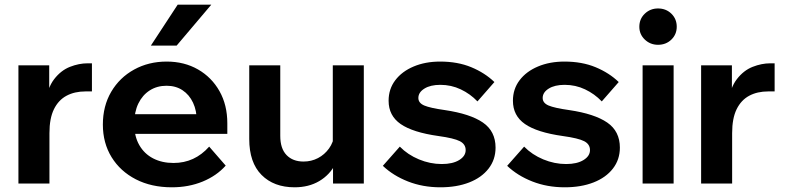

<svg xmlns="http://www.w3.org/2000/svg" viewBox="-20 -781 3343 817"><path d="M371.2 -511.6V-392H343.9Q297.5 -392 263.1 -373.6Q228.6 -355.1 209.5 -316.2Q190.4 -277.3 190.4 -214.5V0H58.4V-503H189.4V-339.7H172.7Q181.7 -407 210.5 -444.2Q239.2 -481.4 277.5 -496.5Q315.8 -511.6 352.9 -511.6Z M870.1 -157.1 940.4 -76.3Q902 -33.1 842.5 -8.5Q782.9 16 711.3 16Q624.1 16 558 -18Q491.9 -52 454.8 -112.2Q417.7 -172.4 417.7 -250.9Q417.7 -329.9 453.3 -390.5Q488.9 -451 550.7 -485Q612.4 -519 689.3 -519Q764.3 -519 822.6 -485.5Q880.8 -452 914 -393.1Q947.3 -334.2 947.3 -256.3V-250.3H817.5V-263.7Q817.5 -310.1 801.4 -344.1Q785.4 -378.1 756.6 -397.1Q727.9 -416.1 688.7 -416.1Q648.1 -416.1 617.2 -396.3Q586.2 -376.5 568.7 -340.5Q551.2 -304.4 551.2 -253.7Q551.2 -201.2 572.6 -163.8Q593.9 -126.5 631.6 -107Q669.3 -87.5 718.4 -87.5Q808.3 -87.5 870.1 -157.1ZM947.3 -211.5H503.5V-295H930.7L947.3 -255.7ZM879 -761 731.7 -587H622L736 -761Z M1528.1 0H1397.1V-96L1396.1 -124V-503H1528.1ZM1403 -209.9 1429.6 -192Q1431.6 -130.2 1407.4 -83.5Q1383.2 -36.8 1338.5 -10.4Q1293.7 16 1233.6 16Q1145.2 16 1092.9 -36.7Q1040.6 -89.4 1040.6 -189.4V-503H1172.6V-202.9Q1172.6 -148.8 1199.3 -121.2Q1225.9 -93.6 1271.6 -93.6Q1305 -93.6 1333.1 -108.3Q1361.2 -123 1380.1 -149.3Q1399 -175.6 1403 -209.9Z M1609.1 -75.4 1681.3 -157.1Q1715 -122.6 1762.7 -102.8Q1810.4 -83 1859.9 -83Q1906.4 -83 1934 -100Q1961.5 -116.9 1961.5 -142.3Q1961.5 -167.5 1936.6 -180.3Q1911.7 -193.1 1845.7 -202.2Q1736.2 -217.6 1684.9 -253.2Q1633.6 -288.7 1633.6 -352.3Q1633.6 -402.2 1662 -439.6Q1690.4 -477.1 1740.1 -498Q1789.8 -519 1853 -519Q1927.6 -519 1985.4 -495Q2043.2 -471 2083.8 -431.9L2011.7 -349.5Q1981 -381.6 1940.5 -400.8Q1900 -420 1853.7 -420Q1811.5 -420 1785.9 -404Q1760.2 -388 1760.2 -364.1Q1760.2 -342.8 1785.2 -332.1Q1810.2 -321.4 1872.9 -312.6Q1980.9 -296.6 2034.8 -259.6Q2088.7 -222.5 2088.7 -152.8Q2088.7 -101.9 2059.1 -63.7Q2029.5 -25.4 1976.6 -4.7Q1923.7 16 1853.8 16Q1779.3 16 1716.1 -8.8Q1652.9 -33.6 1609.1 -75.4Z M2138.1 -75.4 2210.3 -157.1Q2244 -122.6 2291.7 -102.8Q2339.4 -83 2388.9 -83Q2435.4 -83 2463 -100Q2490.5 -116.9 2490.5 -142.3Q2490.5 -167.5 2465.6 -180.3Q2440.7 -193.1 2374.7 -202.2Q2265.2 -217.6 2213.9 -253.2Q2162.6 -288.7 2162.6 -352.3Q2162.6 -402.2 2191 -439.6Q2219.4 -477.1 2269.1 -498Q2318.8 -519 2382 -519Q2456.6 -519 2514.4 -495Q2572.2 -471 2612.8 -431.9L2540.7 -349.5Q2510 -381.6 2469.5 -400.8Q2429 -420 2382.7 -420Q2340.5 -420 2314.9 -404Q2289.2 -388 2289.2 -364.1Q2289.2 -342.8 2314.2 -332.1Q2339.2 -321.4 2401.9 -312.6Q2509.9 -296.6 2563.8 -259.6Q2617.7 -222.5 2617.7 -152.8Q2617.7 -101.9 2588.1 -63.7Q2558.5 -25.4 2505.6 -4.7Q2452.7 16 2382.8 16Q2308.3 16 2245.1 -8.8Q2181.9 -33.6 2138.1 -75.4Z M2846.4 0H2714.4V-503H2846.4ZM2780.1 -590.4Q2747.1 -590.4 2723.8 -612.6Q2700.5 -634.9 2700.5 -667Q2700.5 -700.6 2723.8 -722.8Q2747.1 -745 2779.9 -745Q2814.1 -745 2836.9 -722.7Q2859.7 -700.4 2859.7 -667.2Q2859.7 -634.9 2836.9 -612.6Q2814 -590.4 2780.1 -590.4Z M3276.2 -511.6V-392H3248.9Q3202.5 -392 3168.1 -373.6Q3133.6 -355.1 3114.5 -316.2Q3095.4 -277.3 3095.4 -214.5V0H2963.4V-503H3094.4V-339.7H3077.7Q3086.7 -407 3115.5 -444.2Q3144.2 -481.4 3182.5 -496.5Q3220.8 -511.6 3257.9 -511.6Z"/></svg>

Font: Wix Madefor Display
Style: Regular
Weight: 400
Designer: Dalton Maag Ltd
Foundry: Dalton Maag Ltd
Version: Version 3.100